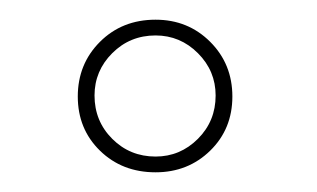

<svg xmlns="http://www.w3.org/2000/svg" viewBox="-20 -658 322 195"><path d="M59 -560Q59 -593 81.5 -615.5Q104 -638 138 -638Q171 -638 193.5 -615.5Q216 -593 216 -560Q216 -527 193.5 -505Q171 -483 138 -483Q104 -483 81.5 -505Q59 -527 59 -560ZM138 -499Q163 -499 181 -517Q199 -535 199 -561Q199 -586 181 -604Q163 -622 138 -622Q112 -622 94 -604Q76 -586 76 -561Q76 -535 94 -517Q112 -499 138 -499Z"/></svg>

Font: Synthetic Thin
Style: Regular
Weight: 100
Designer: Santiago Orozco
Foundry: Typemade
Version: Version 2.000; ttfautohint (v1.8.4.7-5d5b)